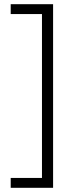

<svg xmlns="http://www.w3.org/2000/svg" viewBox="-20 -736 353 915"><path d="M31 112H180V-669H31V-716H233V159H31Z"/></svg>

Font: Noto Sans Ethiopic Condensed Light
Style: Regular
Weight: 300
Width: 3
Designer: Monotype Design Team
Foundry: Monotype Imaging Inc.
Version: Version 2.102; ttfautohint (v1.8.4.7-5d5b)